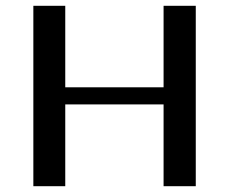

<svg xmlns="http://www.w3.org/2000/svg" viewBox="-20 -642 789 662"><path d="M544 -622H655V0H544V-282H205V0H95V-622H205V-341H544Z"/></svg>

Font: Sarpanch Medium
Style: Regular
Weight: 500
Designer: Manushi Parikh (Devanagari and Latin), Jyotish Sonowal (Devanagari)
Foundry: Indian Type Foundry
Version: Version 2.004;PS 1.0;hotconv 1.0.78;makeotf.lib2.5.61930; tt